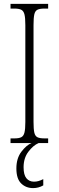

<svg xmlns="http://www.w3.org/2000/svg" viewBox="-20 -734 302 985"><path d="M34 0V-24H54Q77 -24 89 -30Q101 -36 105.5 -54Q110 -72 110 -108V-605Q110 -642 105.5 -660Q101 -678 89 -684Q77 -690 54 -690H34V-714H227V-690H208Q184 -690 172 -684Q160 -678 156 -660Q152 -642 152 -605V-109Q152 -72 156 -54Q160 -36 172 -30Q184 -24 208 -24H227V0ZM150 231Q113 231 88.5 207Q64 183 64 130Q64 78 90 44Q116 10 142 0H178Q150 12 125.5 44.5Q101 77 101 124Q101 163 115.5 180.5Q130 198 154 198Q166 198 177 195Q188 192 202 185V217Q178 231 150 231Z"/></svg>

Font: Noto Serif Hebrew ExtraCondensed ExtraLight
Style: Regular
Weight: 200
Width: 2
Designer: Monotype Design Team
Foundry: Monotype Imaging Inc.
Version: Version 2.004; ttfautohint (v1.8.4.7-5d5b)